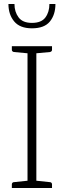

<svg xmlns="http://www.w3.org/2000/svg" viewBox="-20 -936 318 956"><path d="M117 0V-706H161V0ZM39 0V-18Q39 -23 42 -26Q45 -29 49 -29L125 -37L130 0ZM148 0 153 -37 229 -29Q233 -29 236 -26Q239 -23 239 -18V0ZM130 -706 125 -670 49 -677Q45 -678 42 -680.5Q39 -683 39 -688V-706ZM239 -706V-688Q239 -683 236 -680.5Q233 -678 229 -677L153 -670L148 -706ZM139 -795Q79 -795 50.5 -829.5Q22 -864 22 -916H52Q52 -877 72.5 -849.5Q93 -822 139 -822Q186 -822 206 -849Q226 -876 226 -916H256Q256 -863 228.5 -829Q201 -795 139 -795Z"/></svg>

Font: Aleo ExtraLight
Style: Regular
Weight: 250
Designer: Alessio Laiso
Foundry: Alessio Laiso
Version: Version 2.001;gftools[0.9.29]